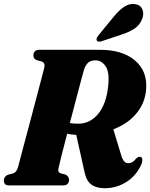

<svg xmlns="http://www.w3.org/2000/svg" viewBox="-30 -957 775 991"><path d="M701 -111.5Q675 -51.5 623.5 -18.5Q572 14.5 511 14.5Q467.5 14.5 441.8 -4.2Q416 -23 407 -66L363.5 -261Q338 -262 316.5 -266.5Q300.5 -204.5 288.2 -156.5Q276 -108.5 273 -93Q269 -77 272.2 -71Q275.5 -65 284.5 -62L308 -56Q326.5 -45.5 326.5 -29.5Q326.5 0 294.5 0H18Q1.5 0 -4.2 -7Q-10 -14 -10 -25.5Q-10 -36.5 -4 -44Q2 -51.5 10.5 -55L38 -62Q55.5 -68 63 -94Q67 -109.5 77.5 -149.2Q88 -189 102.2 -242.2Q116.5 -295.5 131.8 -353.2Q147 -411 161 -464Q175 -517 185.2 -556Q195.5 -595 199 -609.5Q204 -632.5 184.5 -640L159 -646.5Q142 -654.5 142.5 -670.5Q142 -700 174.5 -700H484.5Q601 -700 665.5 -646Q730 -592 724.5 -501Q720.5 -428.5 675.8 -373.5Q631 -318.5 555 -289.5L595.5 -156Q607 -114.5 632 -114.5Q642.5 -114.5 652.2 -119.8Q662 -125 672.5 -138.5Q685.5 -151 696.5 -147Q703.5 -144 704.5 -134.2Q705.5 -124.5 701 -111.5ZM403 -595.5Q399 -582 387.8 -539.8Q376.5 -497.5 361.5 -439.8Q346.5 -382 330.5 -322Q349.5 -318.5 372.5 -318.5Q435 -318.5 476.5 -368.8Q518 -419 528 -509.5Q536.5 -582.5 515.8 -614Q495 -645.5 463 -645.5Q437 -645.5 423.8 -632.5Q410.5 -619.5 403 -595.5ZM558 -872Q585 -905 612.2 -922.8Q639.5 -940.5 668 -935.5Q696.5 -931 705.2 -907.5Q714 -884 704 -860Q692 -828.5 665.8 -810.5Q639.5 -792.5 603 -780.5L495.5 -744.5Q487.5 -741.5 479.8 -742Q472 -742.5 469.5 -748.5Q466.5 -754.5 470 -761.8Q473.5 -769 479.5 -776.5Z"/></svg>

Font: Fraunces 144pt S050 Black
Style: Italic
Weight: 900
Italic angle: -16°
Version: Version 1.000; ttfautohint (v1.8.3)